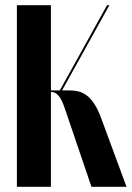

<svg xmlns="http://www.w3.org/2000/svg" viewBox="-20 -719 507 739"><path d="M467 0 368 -268Q356 -300 342.5 -320Q329 -340 314 -351.5Q299 -363 282.5 -367Q266 -371 248 -371H144V-365H180Q193 -364 205 -351Q217 -338 229 -303L332 0ZM401 -699H392L203 -358L209 -353ZM176 -699H45V0H176Z"/></svg>

Font: Moniqa Black
Style: Regular
Weight: 900
Designer: Rajesh Rajput
Foundry: Rajesh Rajput
Version: Version 1.000